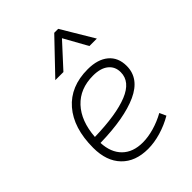

<svg xmlns="http://www.w3.org/2000/svg" viewBox="-227 -913 1040 1040"><g transform="rotate(-45 293.0 -392.5)"><path d="M294.9 -35.2Q335.4 -35.2 381.6 -48.3Q427.7 -61.5 470.7 -85.4L487.8 -47.9Q441.9 -21 390.1 -5.6Q338.4 9.8 290.5 9.8Q193.4 9.8 138.7 -46.9Q84 -103.5 84 -204.6Q84 -356.4 158 -441.9Q231.9 -527.3 363.8 -527.3Q440.4 -527.3 483.4 -491.2Q526.4 -455.1 526.4 -390.6Q526.4 -294.9 422.1 -247.3Q317.9 -199.7 130.9 -195.8Q134.3 -120.1 177.2 -77.6Q220.2 -35.2 294.9 -35.2ZM132.3 -240.2Q300.3 -244.1 389.9 -280.5Q479.5 -316.9 479.5 -389.2Q479.5 -432.6 448.2 -457.5Q417 -482.4 359.9 -482.4Q259.8 -482.4 200.2 -418.5Q140.6 -354.5 132.3 -240.2ZM405.8 -794.9 516.6 -609.4H459.5L384.3 -744.6L260.3 -609.4H198.2L375.5 -794.9Z"/></g></svg>

Font: Cascadia Code NF ExtraLight
Style: Italic
Weight: 200
Italic angle: -10°
Monospace: yes
Designer: Aaron Bell
Foundry: Saja Typeworks
Version: Version 2404.023; ttfautohint (v1.8.4)